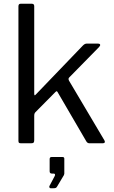

<svg xmlns="http://www.w3.org/2000/svg" viewBox="-20 -762 604 1021"><path d="M535 -16Q539 -10 537 -5Q535 0 526 0H456Q450 0 445.5 -3Q441 -6 438 -12L287 -271Q285 -275 282.5 -276.5Q280 -278 275 -273L169 -166Q165 -162 163.5 -157.5Q162 -153 162 -146V-17Q162 -7 158.5 -3.5Q155 0 144 0H93Q83 0 80.5 -3Q78 -6 78 -14V-728Q78 -742 89 -742H150Q162 -742 162 -729V-265Q162 -257 164 -255.5Q166 -254 172 -261L419 -518Q430 -530 440 -530H501Q511 -530 512.5 -524.5Q514 -519 506 -511L348 -350Q345 -347 344.5 -343Q344 -339 347 -333L535 -16ZM249 239Q245 239 243 235Q241 231 243 227L270 176Q274 169 272.5 165Q271 161 265 161H256Q244 161 244 149V84Q244 73 254 73H313Q322 73 322 82V161Q322 163 321 165.5Q320 168 320 169L283 231Q280 236 276 237.5Q272 239 264 239Z"/></svg>

Font: Libre Franklin Thin
Style: Regular
Weight: 400
Version: Version 3.000